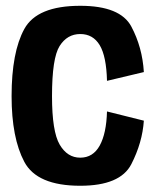

<svg xmlns="http://www.w3.org/2000/svg" viewBox="-20 -620 538 646"><path d="M250 5Q104.5 5 61.8 -75.5Q19 -156 19 -296.5Q19 -444.5 61.8 -522.5Q104.5 -600.5 250 -600.5Q384.5 -600.5 421.8 -530.8Q459 -461 464 -377.5L340 -348Q338 -430.5 315.5 -468Q293 -505.5 250 -505.5Q206 -505.5 180.5 -465Q155 -424.5 155 -296.5Q155 -177.5 180.8 -133.5Q206.5 -89.5 250 -89.5Q293 -89.5 315.5 -130.2Q338 -171 340 -245L464 -214Q459 -140 421.8 -67.5Q384.5 5 250 5Z"/></svg>

Font: Anybody SemiBold
Style: Regular
Weight: 600
Designer: Tyler Finck
Foundry: Etcetera Type Company
Version: Version 1.010; ttfautohint (v1.8.3) -l 8 -r 50 -G 200 -x 14 